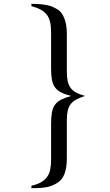

<svg xmlns="http://www.w3.org/2000/svg" viewBox="-20 -778 575 1000"><path d="M143.6 -757.8Q171.9 -757.8 192.4 -755.9Q212.9 -753.9 228.5 -750.5Q244.1 -747.1 255.9 -741.7Q267.6 -736.3 279.3 -729.5Q302.7 -714.8 315.4 -681.6Q328.1 -648.4 328.1 -601.6V-405.3Q328.1 -376 332.5 -355.5Q336.9 -335 347.7 -320.3Q358.4 -305.7 376.5 -295.9Q394.5 -286.1 422.9 -278.3Q394.5 -269.5 376.5 -259.3Q358.4 -249 347.7 -234.9Q336.9 -220.7 332.5 -200.7Q328.1 -180.7 328.1 -151.4V46.9Q328.1 144.5 279.3 173.8Q267.6 181.6 254.9 187Q242.2 192.4 227.1 195.8Q211.9 199.2 191.4 200.7Q170.9 202.1 143.6 202.1V189.5Q172.9 182.6 192.4 171.9Q211.9 161.1 224.1 145Q236.3 128.9 241.2 106.4Q246.1 84 246.1 52.7V-133.8Q246.1 -168.9 250.5 -192.9Q254.9 -216.8 266.6 -232.9Q278.3 -249 298.8 -259.3Q319.3 -269.5 350.6 -278.3Q319.3 -286.1 298.8 -296.4Q278.3 -306.6 266.6 -322.8Q254.9 -338.9 250.5 -362.3Q246.1 -385.7 246.1 -420.9V-607.4Q246.1 -639.6 241.2 -662.1Q236.3 -684.6 224.1 -700.7Q211.9 -716.8 192.4 -727.5Q172.9 -738.3 143.6 -746.1Z"/></svg>

Font: Jomolhari
Style: Regular
Weight: 400
Designer: Christopher J. Fynn
Foundry: Christopher  J.  Fynn (Karma Drubgy¸ Tenzin).
Version: Version alpha 0.003c 2006